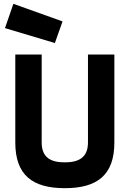

<svg xmlns="http://www.w3.org/2000/svg" viewBox="-20 -975 678 1004"><path d="M198 -230V-690H60V-230C60 -60 149 9 319 9C489 9 578 -60 578 -230V-690H440V-230C440 -150 390 -126 319 -126C248 -126 198 -149 198 -230ZM50 -955 6 -828 267 -750 307 -863Z"/></svg>

Font: TitilliumText22L
Style: 999 wt
Weight: 900
Designer: Campivisivi
Foundry: Campivisivi
Version: 1.000